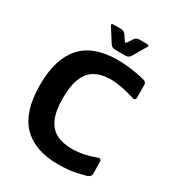

<svg xmlns="http://www.w3.org/2000/svg" viewBox="-199 -964 1010 1097"><g transform="rotate(30 306.0 -416.0)"><path d="M349.7 9.3Q196 9.3 115.5 -74Q35 -157.3 35 -333.3Q35 -504 112.5 -591Q190 -678 349.7 -678Q401.3 -678 452.7 -670Q493.7 -664 531.3 -654Q552 -648.7 551.3 -629L551.7 -550.3Q551.7 -522.3 525 -533.7Q491.7 -544.7 458.7 -551.3Q411.7 -562 370.3 -562Q311.7 -562 270.5 -539.8Q229.3 -517.7 207.7 -467.7Q186 -417.7 186 -332.7Q186 -249 208 -199.3Q230 -149.7 272.2 -128.2Q314.3 -106.7 377 -106.7Q413.7 -106.7 459 -116.3Q491.7 -123 524.7 -136Q551.3 -147 551.3 -122.7L552.7 -42.3Q552.7 -26.7 531 -17.3Q460 2.3 421.7 5.8Q383.3 9.3 349.7 9.3ZM273.3 -739 217.3 -827.3Q208.7 -840.7 228 -840.7H275Q295 -840.7 306 -826.3L330.7 -789.7Q336.7 -781 344 -789.7L367.7 -826.3Q378.7 -840.7 399.7 -840.7H445Q465 -840.7 458.7 -828.3L406.7 -740Q395.7 -721 375 -721H303.7Q285.3 -721 273.3 -739Z"/></g></svg>

Font: Vivano Light
Style: Regular
Weight: 300
Designer: Joe Prince, Josias Burgherr
Version: Version 2.064;September 19, 2022;FontCreator 14.0.0.2877 64-